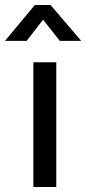

<svg xmlns="http://www.w3.org/2000/svg" viewBox="-61 -751 346 771"><path d="M73 0V-501H165V0ZM-41 -587 79 -731H142L265 -587H179L112 -672L46 -587Z"/></svg>

Font: Cairo Play SemiBold
Style: Regular
Weight: 600
Designer: Mohamed Gaber, Accademia di Belle Arti di Urbino
Foundry: Kief Type Foundry, Accademia di Belle Arti di Urbino
Version: Version 3.130;gftools[0.9.24]